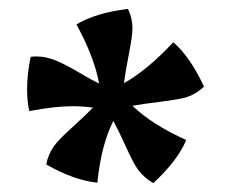

<svg xmlns="http://www.w3.org/2000/svg" viewBox="-20 -723 515 432"><path d="M278 -659Q278 -642 270 -601.5Q262 -561 259 -536Q310 -564 370 -628Q408 -595 439 -528Q421 -511 399 -504Q381 -499 340.5 -494Q300 -489 278 -485Q323 -442 399 -408Q380 -362 325 -311Q305 -322 290 -342Q280 -356 263 -393.5Q246 -431 235 -451Q208 -398 199 -312Q147 -317 84 -353Q88 -375 102 -395Q112 -409 142 -436Q172 -463 189 -481Q165 -484 143 -484Q103 -484 46 -473Q41 -493 41 -522Q41 -557 49 -595Q53 -596 62 -596Q84 -596 106.5 -586.5Q129 -577 158.5 -559.5Q188 -542 203 -535Q192 -595 152 -668Q195 -694 268 -703Q278 -682 278 -659Z"/></svg>

Font: Boogaloo
Style: Regular
Weight: 400
Designer: John Vargas Beltran
Foundry: John Vargas Beltran
Version: Version 1.001